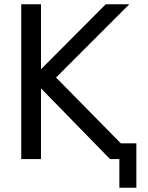

<svg xmlns="http://www.w3.org/2000/svg" viewBox="-20 -749 698 904"><path d="M549 -74H622V135H542V0H498L173 -333V0H80V-729H173V-423L478 -729H589L244 -384Z"/></svg>

Font: Autonym
Style: Regular
Weight: 500
Version: Version 1.0.20131126